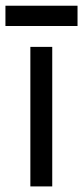

<svg xmlns="http://www.w3.org/2000/svg" viewBox="-30 -668 298 688"><path d="M-10.5 -574.8H247.8V-647.5H-10.5ZM78.8 0H157.2V-500H78.8Z"/></svg>

Font: Unageo Variable
Style: Regular
Weight: 300
Designer: Richard Sepsi
Foundry: Richard Sepsi
Version: Version 2.200